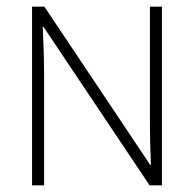

<svg xmlns="http://www.w3.org/2000/svg" viewBox="-20 -555 581 575"><path d="M465 0H428L110 -475H108Q112 -390 112 -347V0H76V-535H113L430 -61H432Q429 -127 429 -186V-535H465Z"/></svg>

Font: Azad Pori Unicode
Style: Regular
Weight: 400
Designer: Abul Kalam Azad
Foundry: Lipighor Font Foundry
Version: Version 1.026;December 22, 2019;FontCreator 12.0.0.2547 64-b